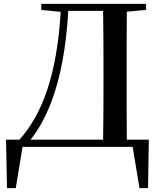

<svg xmlns="http://www.w3.org/2000/svg" viewBox="-20 -755 819 987"><path d="M509 0H662L697 212H741L745 -37H632C631 -139 631 -242 631 -356V-388C631 -494 631 -596 632 -695L731 -704V-735H192V-704L292 -694C273 -376 200 -171 80 -37H11L16 212H61L96 0ZM510 -37H137C180 -90 215 -156 245 -234C291 -357 320 -509 331 -699H510C512 -598 512 -495 512 -388V-356C512 -241 512 -137 510 -37Z"/></svg>

Font: Noto Serif CJK SC SemiBold
Style: Regular
Weight: 600
Designer: Ryoko NISHIZUKA 西塚涼子 (kana & ideographs); Frank Grießhammer (Latin, Greek & Cyrillic); Wenlong ZHANG 张文龙 (bopomofo); San
Foundry: Adobe
Version: Version 2.001;hotconv 1.1.0;makeotfexe 2.6.0